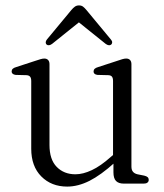

<svg xmlns="http://www.w3.org/2000/svg" viewBox="-20 -679 605 710"><path d="M399.5 -42V-84.5L398 -89.5V-379.5Q398 -390.5 394 -395.5Q390 -400.5 381 -401L340.5 -402Q333 -403 329.5 -406.2Q326 -409.5 326 -414.5Q326 -420.5 330 -424.5Q334 -428.5 343 -431L413.5 -454Q424.5 -458 432.5 -460.2Q440.5 -462.5 446.5 -462.5Q456 -462.5 461 -457Q466 -451.5 466 -442V-63Q466 -50.5 471.8 -43.8Q477.5 -37 488.5 -34.5L513.5 -29.5Q522 -27.5 526 -23.8Q530 -20 530 -14Q530 -7.5 525.2 -3.8Q520.5 0 511.5 0H438Q418.5 0 409 -9.8Q399.5 -19.5 399.5 -42ZM95.5 -129V-379.5Q95.5 -390.5 91.2 -395.5Q87 -400.5 78 -401L38 -402Q30.5 -403 26.8 -406.2Q23 -409.5 23 -414.5Q23 -420.5 27 -424.5Q31 -428.5 40 -431L110.5 -454Q122 -458 130 -460.2Q138 -462.5 143.5 -462.5Q153 -462.5 158 -457Q163 -451.5 163 -442V-143Q163 -89 189.8 -61.8Q216.5 -34.5 259 -34.5Q287 -34.5 319.5 -49.8Q352 -65 389.5 -98.5L412 -118L429 -100L404.5 -78Q353 -31.5 310.8 -10.2Q268.5 11 228.5 11Q170 11 132.8 -26.5Q95.5 -64 95.5 -129ZM282 -604.5H261.5L370.5 -517Q376.5 -512.5 381.8 -511.8Q387 -511 391 -514Q394.5 -517 394.8 -522.2Q395 -527.5 390 -533L300 -641.5Q293 -650 287 -654.5Q281 -659 272 -659Q263.5 -659 257 -654.5Q250.5 -650 243.5 -641.5L153.5 -533Q149 -527.5 149 -522.2Q149 -517 152.5 -514Q156.5 -511 161.8 -511.8Q167 -512.5 173 -517Z"/></svg>

Font: Fraunces 48pt Soft Wonky Light
Style: Regular
Weight: 300
Version: Version 1.000;[b76b70a41]